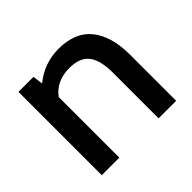

<svg xmlns="http://www.w3.org/2000/svg" viewBox="-125 -654 805 805"><g transform="rotate(-45 278.0 -251.5)"><path d="M501 -274V0H397V-270Q397 -345 370 -379.5Q343 -414 281 -414Q243 -414 213 -400Q183 -386 164 -359V0H60V-494H149L155 -449Q222 -503 306 -503Q405 -503 453 -442.5Q501 -382 501 -274Z"/></g></svg>

Font: Cabin Medium
Style: Regular
Weight: 500
Designer: Pablo Impallari
Foundry: Pablo Impallari. http://www.impallari.com Igino Marini. http://www.ikern.com
Version: Version 2.200